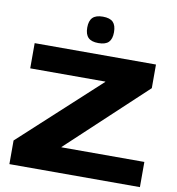

<svg xmlns="http://www.w3.org/2000/svg" viewBox="-96 -1002 1004 1088"><g transform="rotate(10 405.5 -457.5)"><path d="M31 0V-136L485 -553V-555H53V-700H751V-564L305 -147V-145H782V0ZM408 -763Q368 -763 349.5 -781.5Q331 -800 331 -839Q331 -878 349.5 -896.5Q368 -915 408 -915Q449 -915 467 -896.5Q485 -878 485 -839Q485 -800 467 -781.5Q449 -763 408 -763Z"/></g></svg>

Font: Georama Extended
Style: Bold
Weight: 700
Width: 7
Designer: Jean-Baptiste Levee
Foundry: Production Type
Version: Version 1.000